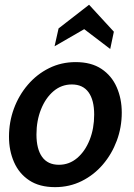

<svg xmlns="http://www.w3.org/2000/svg" viewBox="-20 -760 553 790"><path d="M206.5 10Q142.5 10 100.5 -17.8Q58.5 -45.5 37.8 -92.8Q17 -140 17 -197.5Q17 -258 37.2 -313Q57.5 -368 94.5 -411.2Q131.5 -454.5 181.8 -479.5Q232 -504.5 291.5 -504.5Q355.5 -504.5 397.5 -476.5Q439.5 -448.5 460.2 -401.2Q481 -354 481 -296.5Q481 -236 460.5 -181Q440 -126 403.2 -83Q366.5 -40 316.2 -15Q266 10 206.5 10ZM222.5 -82Q265 -82 297.8 -110Q330.5 -138 349 -184.8Q367.5 -231.5 367.5 -288.5Q367.5 -348.5 344.2 -380.5Q321 -412.5 275.5 -412.5Q233 -412.5 200.2 -384.8Q167.5 -357 148.8 -310.2Q130 -263.5 130 -206.5Q130 -147 153.2 -114.5Q176.5 -82 222.5 -82ZM204.5 -569.5 221 -643 346.5 -740.5 448.5 -629.5 433.5 -558.5 326.5 -640Z"/></svg>

Font: Cabin SemiCondensedSemiBold
Style: Italic
Weight: 600
Width: 4
Italic angle: -10°
Designer: Pablo Impallari
Foundry: Pablo Impallari. http://www.impallari.com Igino Marini. http://www.ikern.com
Version: Version 3.001